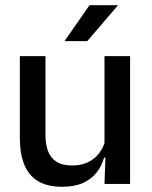

<svg xmlns="http://www.w3.org/2000/svg" viewBox="-20 -704 580 735"><path d="M154 -489V-187Q154 -152 163.8 -125.8Q173.5 -99.5 196 -85Q218.5 -70.5 256.5 -70.5Q292.5 -70.5 318.2 -83.5Q344 -96.5 360.5 -118.8Q377 -141 383.5 -168.5L399.5 -100.5H378.5Q370 -70 350.5 -44.5Q331 -19 298.5 -4Q266 11 218 11Q161 11 125.2 -10.8Q89.5 -32.5 72.8 -74.2Q56 -116 56 -176V-489ZM478 -489V0H380L384 -114.5L380 -120.5V-489ZM322.5 -684H430.5V-682.5L314 -546.5H228V-548Z"/></svg>

Font: Anek Gujarati Medium Medium
Style: Regular
Weight: 500
Version: Version 1.003